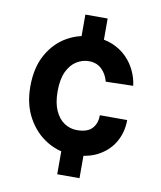

<svg xmlns="http://www.w3.org/2000/svg" viewBox="-79 -651 688 823"><g transform="rotate(10 264.5 -239.5)"><path d="M226 107.9V-21H323V107.9ZM226 -470V-587.1H323V-470ZM277 14Q216.1 14 163.7 -17.8Q111.3 -49.5 79.2 -107.2Q47.1 -165 47.1 -242.9Q47.1 -325.6 79.2 -382.7Q111.3 -439.8 163.7 -469.4Q216.1 -499 277 -499Q324.4 -499 360.8 -483.7Q397.2 -468.4 422.6 -442.8Q448.1 -417.1 462.6 -385.6Q477.2 -354.1 481 -321.9L362 -319Q353.9 -350.8 332.2 -371.9Q310.5 -393 276 -393Q247.6 -393 222.5 -377.3Q197.3 -361.7 181.6 -328.7Q165.9 -295.6 165.9 -242.9Q165.9 -193 180.7 -159.7Q195.5 -126.4 220.5 -109.8Q245.6 -93.1 276 -93.1Q321.1 -93.1 341.5 -114.8Q362 -136.4 362 -173H481Q481 -121.5 457.5 -79.1Q434 -36.7 388.6 -11.4Q343.1 14 277 14Z"/></g></svg>

Font: Karla
Style: Regular
Weight: 400
Designer: Jonathan Pinhorn
Version: Version 2.004;gftools[0.9.33]